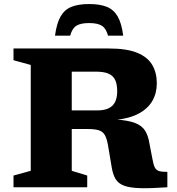

<svg xmlns="http://www.w3.org/2000/svg" viewBox="-20 -950 900 974"><path d="M474.5 -390Q524.5 -390 549.5 -413.2Q574.5 -436.5 574.5 -488Q574.5 -521.5 564.8 -543.2Q555 -565 531.8 -575.8Q508.5 -586.5 467 -586.5H230.5L232.5 -704H532.5Q623 -704 676 -682.2Q729 -660.5 752.2 -620.8Q775.5 -581 775.5 -527.5Q775.5 -477.5 752.8 -438Q730 -398.5 683 -373.5Q636 -348.5 563 -341.5V-344Q630 -340 665.5 -326Q701 -312 716.8 -286Q732.5 -260 738.5 -220L753 -145Q758 -115.5 765.2 -101Q772.5 -86.5 787.2 -82.2Q802 -78 829 -78V0Q744.5 6 691.8 4.5Q639 3 609.5 -8Q580 -19 566.5 -41.5Q553 -64 547 -99.5L528.5 -209.5Q522.5 -245 512.8 -263.2Q503 -281.5 483 -288.5Q463 -295.5 425.5 -295.5H232.5L230 -390ZM344 -704V-83.5L422.5 -59.5V0H48.5V-59.5L136 -83.5V-620.5L48.5 -644.5V-704ZM432 -833Q388 -833 366.8 -819Q345.5 -805 336 -769H259Q267.5 -832 287.5 -866.8Q307.5 -901.5 342.8 -915.5Q378 -929.5 432 -929.5Q486.5 -929.5 521.5 -915.5Q556.5 -901.5 576.8 -866.8Q597 -832 605 -769H528Q518.5 -805 497.2 -819Q476 -833 432 -833Z"/></svg>

Font: Newsreader 7pt
Style: Bold
Weight: 700
Designer: Hugues Gentile
Foundry: Production Type
Version: Version 1.003